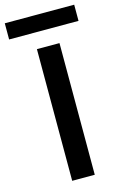

<svg xmlns="http://www.w3.org/2000/svg" viewBox="-186 -928 631 986"><g transform="rotate(-15 129.5 -435.5)"><path d="M70 0V-700H190V0ZM-55 -785V-871H314V-785Z"/></g></svg>

Font: DM Sans 20pt SemiBold
Style: Regular
Weight: 600
Version: Version 4.004;gftools[0.9.30]